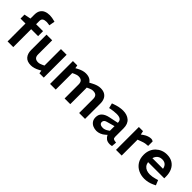

<svg xmlns="http://www.w3.org/2000/svg" viewBox="200 -1884 3016 3016"><g transform="rotate(45 1708.0 -376.5)"><path d="M120 0V-398H10V-486L120 -508V-594Q120 -654 143 -690.5Q166 -727 206 -744Q246 -761 298 -761Q324 -761 353 -756Q382 -751 411 -743L422 -740L405 -643L392 -645Q376 -647 362 -649Q348 -651 336 -651Q293 -651 269.5 -635Q246 -619 246 -580V-508H400V-398H246V0Z M643 8Q558 8 517.5 -39.5Q477 -87 477 -165V-508H603V-196Q603 -149 625 -127.5Q647 -106 690 -106Q709 -106 726.5 -111.5Q744 -117 762 -125L798 -142V-508H924V0H828L814 -83L840 -63L785 -33Q748 -13 712.5 -2.5Q677 8 643 8Z M1064 0V-508H1161L1170 -456L1203 -474Q1240 -494 1275.5 -505Q1311 -516 1346 -516Q1403 -516 1440 -494Q1477 -472 1495 -433Q1513 -394 1513 -343V0H1387V-312Q1387 -357 1365.5 -379.5Q1344 -402 1299 -402Q1280 -402 1262 -397Q1244 -392 1226 -384L1190 -367V0ZM1710 0V-312Q1710 -357 1688.5 -379.5Q1667 -402 1621 -402Q1602 -402 1584.5 -397Q1567 -392 1549 -384L1504 -363L1476 -445L1531 -474Q1568 -494 1603.5 -505Q1639 -516 1674 -516Q1731 -516 1768 -494Q1805 -472 1823 -433Q1841 -394 1841 -343V0Z M2100 8Q2059 8 2022 -7.5Q1985 -23 1962 -55Q1939 -87 1939 -135Q1939 -199 1980 -236.5Q2021 -274 2096 -289L2249 -321V-323Q2249 -367 2222 -387Q2195 -407 2139 -407Q2107 -407 2073.5 -403Q2040 -399 2011 -393L1988 -388L1967 -471L1992 -480Q2042 -498 2085.5 -507Q2129 -516 2172 -516Q2262 -516 2318 -468Q2374 -420 2374 -323V-137Q2374 -106 2388.5 -95.5Q2403 -85 2449 -81L2442 2Q2429 5 2417 6.5Q2405 8 2396 8Q2344 8 2313.5 -15.5Q2283 -39 2268 -73L2245 -52Q2212 -22 2173.5 -7Q2135 8 2100 8ZM2138 -97Q2158 -97 2181 -105Q2204 -113 2227 -129L2249 -144V-247L2114 -209Q2085 -201 2073 -186Q2061 -171 2061 -151Q2061 -125 2081 -111Q2101 -97 2138 -97Z M2529 0V-508H2621L2634 -446L2672 -473Q2701 -493 2734 -504.5Q2767 -516 2797 -516Q2808 -516 2819.5 -512.5Q2831 -509 2842 -501V-401Q2811 -400 2782.5 -395Q2754 -390 2718 -376L2655 -353V0Z M3163 8Q3089 8 3027 -22Q2965 -52 2927.5 -110.5Q2890 -169 2890 -253Q2890 -313 2910 -361.5Q2930 -410 2966 -444.5Q3002 -479 3048.5 -497.5Q3095 -516 3148 -516Q3224 -516 3276 -483Q3328 -450 3354.5 -392Q3381 -334 3381 -260V-220H3021Q3028 -179 3049 -153Q3070 -127 3103 -114.5Q3136 -102 3177 -102Q3203 -102 3231 -106.5Q3259 -111 3287 -119L3332 -132L3366 -49L3327 -30Q3287 -11 3245 -1.5Q3203 8 3163 8ZM3025 -312H3261Q3253 -358 3225 -383.5Q3197 -409 3148 -409Q3116 -409 3091.5 -397.5Q3067 -386 3050 -364Q3033 -342 3025 -312Z"/></g></svg>

Font: REM Medium
Style: Regular
Weight: 500
Designer: Octavio Pardo
Foundry: Ashler Design
Version: Version 1.005;gftools[0.9.28]